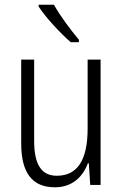

<svg xmlns="http://www.w3.org/2000/svg" viewBox="-20 -785 521 815"><path d="M209 -765H144V-757C173 -712 237 -643 280 -606H315V-616C281 -657 236 -716 209 -765ZM407 -532H352V-240C352 -104 308 -39 221 -39C158 -39 125 -84 125 -186V-532H70V-176C70 -55 114 10 213 10C287 10 332 -35 353 -92H357L363 0H407Z"/></svg>

Font: Noto Sans Thai Cond Light
Style: Regular
Weight: 300
Width: 3
Designer: Monotype Design Team
Foundry: Monotype Imaging Inc.
Version: Version 2.002